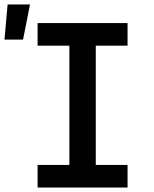

<svg xmlns="http://www.w3.org/2000/svg" viewBox="-69 -838 689 858"><path d="M99 0V-101H241V-634H99V-735H501V-634H359V-101H501V0ZM-49 -661 -35 -818H65L34 -661Z"/></svg>

Font: Iosevka Fixed Extended
Style: Bold
Weight: 700
Width: 7
Monospace: yes
Designer: Belleve Invis
Foundry: Belleve Invis
Version: Version 24.1.1; ttfautohint (v1.8.4)